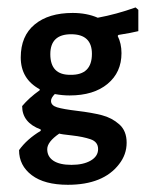

<svg xmlns="http://www.w3.org/2000/svg" viewBox="-20 -366 396 522"><path d="M301.9 -271 300 -268.2Q310.3 -247.7 310.3 -221.5Q310.3 -169.2 272.4 -137.9Q234.6 -106.5 169.2 -106.5Q149.5 -106.5 129 -110.3Q118.7 -100 118.7 -91.6Q118.7 -79.4 135 -74.3Q151.4 -69.2 190.7 -64.5Q229.9 -59.8 257 -52.8Q284.1 -45.8 304.2 -28Q324.3 -10.3 324.3 22Q324.3 54.2 303.7 80.4Q260.7 136.4 164.5 136.4Q100.9 136.4 66.4 110.3Q31.8 84.1 31.8 42.1Q53.3 12.1 90.7 -10.3V-14Q40.2 -32.7 40.2 -77.6Q58.9 -100 87.9 -120.6V-123.4Q36.4 -151.4 36.4 -209.8Q36.4 -268.2 74.3 -299.5Q112.1 -330.8 177.6 -330.8Q215.9 -330.8 245.8 -317.8Q296.3 -327.1 348.6 -345.8L356.1 -339.3V-281.3Q337.4 -276.6 301.9 -271ZM229.9 -219.6Q229.9 -272.9 173.4 -272.9Q116.8 -272.9 116.8 -218.7Q116.8 -161.7 172 -162.6Q229.9 -161.7 229.9 -219.6ZM141.1 -2.8Q108.4 19.6 108.4 39.7Q108.4 59.8 125.2 71Q142.1 82.2 174.3 82.2Q206.5 82.2 226.6 70.6Q246.7 58.9 246.7 39.3Q246.7 19.6 226.2 12.6Q205.6 5.6 176.2 2.3Q146.7 -0.9 141.1 -2.8Z"/></svg>

Font: Gurajada
Style: Regular
Weight: 400
Designer: Purushoth Kumar Guthula
Foundry: SiliconAndhra, USA.
Version: Version 1.0.3; ttfautohint (v1.2.42-39fb)